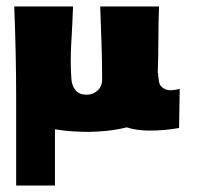

<svg xmlns="http://www.w3.org/2000/svg" viewBox="-20 -395 616 594"><path d="M30 -88Q30 -231 24 -375H206Q204 -320 200.5 -262Q197 -204 201 -149Q203 -128 214.5 -115Q226 -102 248 -102Q268 -102 282 -115Q296 -128 296 -149Q296 -206 294 -262Q292 -318 290 -375H472Q470 -323 470 -272Q470 -221 468 -170H469Q469 -165 469.5 -159.5Q470 -154 471 -149Q472 -135 478.5 -128Q485 -121 494 -118Q503 -115 514 -116Q525 -117 536 -120L534 1Q511 5 489 7Q467 9 444 9Q423 9 405 6.5Q387 4 372 -1Q340 7 308 10Q276 13 253 13Q233 13 206 11.5Q179 10 150 5V179H30Z"/></svg>

Font: CAT Rhythmus
Style: Regular
Weight: 400
Designer: Peter Wiegel nach alter Vorlage
Foundry: Peter Wiegel
Version: 1.000